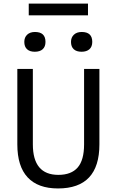

<svg xmlns="http://www.w3.org/2000/svg" viewBox="-20 -1041 654 1076"><path d="M141.1 -955.1V-1021H473.1V-955.1ZM174.8 -751Q147 -751 131.6 -765.1Q116.2 -779.3 116.2 -806.2Q116.2 -831.5 132.3 -846.7Q148.4 -861.8 175.8 -861.8Q234.9 -861.8 234.9 -806.2Q234.9 -779.3 219.2 -765.1Q203.6 -751 174.8 -751ZM377.9 -806.2Q377.9 -831.1 394 -846.4Q410.2 -861.8 438 -861.8Q497.1 -861.8 497.1 -806.2Q497.1 -779.3 481.2 -765.1Q465.3 -751 437 -751Q408.7 -751 393.3 -765.1Q377.9 -779.3 377.9 -806.2ZM451.2 -231.9V-654.8H537.1V-231.9Q537.1 15.1 305.2 15.1Q192.9 15.1 135 -46.9Q77.1 -108.9 77.1 -231.9V-654.8H164.1V-231.9Q164.1 -61 307.1 -61Q379.4 -61 415.3 -102.3Q451.2 -143.6 451.2 -231.9Z"/></svg>

Font: IntelOne Mono
Style: Regular
Weight: 400
Designer: Fred Shallcrass
Foundry: Frere-Jones Type LLC
Version: Version 1.200;hotconv 1.1.0;makeotfexe 2.6.0;FJTRelease1.2